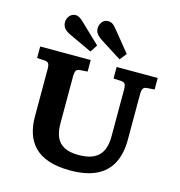

<svg xmlns="http://www.w3.org/2000/svg" viewBox="-137 -1089 1145 1224"><g transform="rotate(15 435.5 -477.5)"><path d="M437.5 14Q352 14 293.5 -6Q235 -26 199.5 -62.5Q164 -99 147.7 -149Q131.5 -199 131.5 -258.5V-573Q131.5 -599 124.7 -609.7Q118 -620.5 95.5 -621.5L48.5 -624V-700H382V-624L332.5 -620.5Q314.5 -619.5 307.3 -608.5Q300 -597.5 300 -569.5V-259Q300 -207.5 315.3 -171Q330.5 -134.5 366.3 -114.8Q402 -95 464 -95Q526 -95 563.7 -114.5Q601.5 -134 618.7 -171.3Q636 -208.5 636 -261V-573Q636 -599 629.2 -609.7Q622.5 -620.5 600 -621.5L553 -624V-700H824V-624L774.5 -620.5Q756.5 -619.5 749.3 -608.5Q742 -597.5 742 -569.5V-271.5Q742 -176 707.8 -112.5Q673.5 -49 606 -17.5Q538.5 14 437.5 14ZM558 -752 420.5 -839.5Q395.5 -855.5 383.7 -871.3Q372 -887 372 -909Q372 -930 386.5 -949.3Q401 -968.5 428 -968.5Q440.5 -968.5 452.8 -961.8Q465 -955 479 -937.5L594 -796.5ZM366 -752 213 -823.5Q187 -835.5 174 -852Q161 -868.5 161 -890.5Q161 -915 176.5 -933.5Q192 -952 216.5 -952Q228 -952 239.5 -945.8Q251 -939.5 266.5 -925L397.5 -800Z"/></g></svg>

Font: Literata Variable Black
Style: Regular
Weight: 900
Designer: Latin by Veronika Burian and Jose Scaglione. Greek by Irene Vlachou. Cyrillic by Vera Evstafieva.
Foundry: TypeTogether
Version: Version 3.021